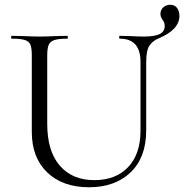

<svg xmlns="http://www.w3.org/2000/svg" viewBox="-20 -776 776 809"><path d="M355 13Q244 13 179 -49.5Q114 -112 114 -220V-544Q114 -574 108 -588Q102 -602 84.5 -607.5Q67 -613 29 -613Q27 -613 27 -619Q27 -625 29 -625L78 -624Q120 -622 146 -622Q173 -622 217 -624L263 -625Q266 -625 266 -619Q266 -613 263 -613Q226 -613 208.5 -607Q191 -601 185 -586.5Q179 -572 179 -542V-255Q179 -139 232 -78Q285 -17 377 -17Q468 -17 520 -72Q572 -127 572 -225V-515Q572 -613 485 -613Q482 -613 482 -619Q482 -625 485 -625L528 -624Q564 -622 585 -622Q632 -622 653 -632.5Q674 -643 674 -667Q674 -682 664 -694Q656 -706 656 -717Q656 -735 668.5 -745.5Q681 -756 697 -756Q716 -756 726 -742.5Q736 -729 736 -709Q736 -651 648 -614Q625 -605 610.5 -585Q596 -565 596 -515V-226Q596 -113 530.5 -50Q465 13 355 13Z"/></svg>

Font: Cormorant SC
Style: Regular
Weight: 400
Designer: Christian Thalmann (Catharsis Fonts)
Foundry: Catharsis Fonts
Version: Version 4.000